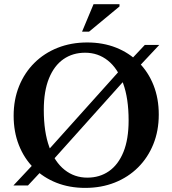

<svg xmlns="http://www.w3.org/2000/svg" viewBox="-20 -904 840 936"><path d="M198 -153 574.5 -572.5 607 -601 686 -685H756.5L643 -564L604 -532L227.5 -112L195 -84L116.5 0H45.5L159 -121ZM405 -697Q482 -697 545.8 -671.8Q609.5 -646.5 656.2 -599.8Q703 -553 728.5 -488.5Q754 -424 754 -345.5Q754 -266.5 727.5 -201Q701 -135.5 653 -87.8Q605 -40 539.5 -14Q474 12 395.5 12Q318.5 12 254.8 -13.2Q191 -38.5 144.2 -85.2Q97.5 -132 72 -196.8Q46.5 -261.5 46.5 -340Q46.5 -418.5 73 -484Q99.5 -549.5 147.5 -597.2Q195.5 -645 261.2 -671Q327 -697 405 -697ZM405.5 -38Q466 -38 511.2 -69.5Q556.5 -101 581.8 -163Q607 -225 607 -317Q607 -424.5 580.2 -497.8Q553.5 -571 505.8 -609Q458 -647 395 -647Q334.5 -647 289.2 -615.5Q244 -584 218.8 -522Q193.5 -460 193.5 -368Q193.5 -261 220.2 -187.5Q247 -114 295 -76Q343 -38 405.5 -38ZM380 -749.5 436 -883.5H562.5V-872.5L414 -749.5Z"/></svg>

Font: Newsreader 36pt SemiBold
Style: Regular
Weight: 600
Designer: Hugues Gentile
Foundry: Production Type
Version: Version 1.003